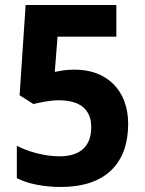

<svg xmlns="http://www.w3.org/2000/svg" viewBox="-20 -785 575 764"><path d="M222 -41C402 -41 490 -137 490 -292C490 -426 405 -508 277 -508C237 -508 216 -502 198 -499L209 -639H443V-765H82L58 -406L113 -371C137 -377 180 -386 213 -386C302 -386 343 -347 343 -279C343 -202 299 -163 216 -163C157 -163 90 -182 47 -205V-76C91 -53 157 -41 222 -41Z"/></svg>

Font: Noto Sans Tamil UI SemiCondensed
Style: Bold
Weight: 700
Width: 4
Designer: Jelle Bosma - Monotype Design Team
Foundry: Monotype Imaging Inc.
Version: Version 2.004